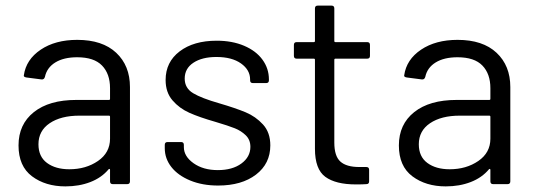

<svg xmlns="http://www.w3.org/2000/svg" viewBox="-20 -656 1906 684"><path d="M443 -346V-10Q443 0 433 0H382Q372 0 372 -10V-51Q372 -53 370.5 -54Q369 -55 367 -53Q342 -23 302 -7.5Q262 8 213 8Q142 8 94 -28Q46 -64 46 -138Q46 -213 100.5 -256.5Q155 -300 252 -300H368Q372 -300 372 -304V-342Q372 -393 343.5 -422.5Q315 -452 255 -452Q207 -452 177 -433.5Q147 -415 140 -382Q137 -372 128 -373L74 -380Q63 -382 65 -388Q73 -444 125 -479Q177 -514 255 -514Q345 -514 394 -468Q443 -422 443 -346ZM372 -162V-240Q372 -244 368 -244H263Q197 -244 157 -217Q117 -190 117 -142Q117 -98 147.5 -75.5Q178 -53 227 -53Q286 -53 329 -82.5Q372 -112 372 -162Z M567 -128V-140Q567 -150 577 -150H625Q635 -150 635 -140V-132Q635 -99 669.5 -74.5Q704 -50 756 -50Q808 -50 840 -73.5Q872 -97 872 -133Q872 -158 855.5 -174Q839 -190 816.5 -199Q794 -208 747 -222Q691 -238 655 -254Q619 -270 594.5 -298.5Q570 -327 570 -371Q570 -435 620 -473Q670 -511 752 -511Q807 -511 849.5 -493Q892 -475 915 -443.5Q938 -412 938 -373V-370Q938 -360 928 -360H881Q871 -360 871 -370V-373Q871 -407 838.5 -430Q806 -453 751 -453Q700 -453 669 -432.5Q638 -412 638 -376Q638 -342 668 -324Q698 -306 761 -288Q819 -271 855 -256Q891 -241 917 -212.5Q943 -184 943 -138Q943 -73 892 -34Q841 5 757 5Q701 5 657.5 -13Q614 -31 590.5 -61Q567 -91 567 -128Z M1288 -447H1175Q1171 -447 1171 -443V-148Q1171 -100 1192.5 -80.5Q1214 -61 1260 -61H1285Q1295 -61 1295 -51V-10Q1295 0 1285 0Q1273 1 1248 1Q1176 1 1139 -26Q1102 -53 1102 -126V-443Q1102 -447 1098 -447H1037Q1027 -447 1027 -457V-496Q1027 -506 1037 -506H1098Q1102 -506 1102 -510V-626Q1102 -636 1112 -636H1161Q1171 -636 1171 -626V-510Q1171 -506 1175 -506H1288Q1298 -506 1298 -496V-457Q1298 -447 1288 -447Z M1798 -346V-10Q1798 0 1788 0H1737Q1727 0 1727 -10V-51Q1727 -53 1725.5 -54Q1724 -55 1722 -53Q1697 -23 1657 -7.5Q1617 8 1568 8Q1497 8 1449 -28Q1401 -64 1401 -138Q1401 -213 1455.5 -256.5Q1510 -300 1607 -300H1723Q1727 -300 1727 -304V-342Q1727 -393 1698.5 -422.5Q1670 -452 1610 -452Q1562 -452 1532 -433.5Q1502 -415 1495 -382Q1492 -372 1483 -373L1429 -380Q1418 -382 1420 -388Q1428 -444 1480 -479Q1532 -514 1610 -514Q1700 -514 1749 -468Q1798 -422 1798 -346ZM1727 -162V-240Q1727 -244 1723 -244H1618Q1552 -244 1512 -217Q1472 -190 1472 -142Q1472 -98 1502.5 -75.5Q1533 -53 1582 -53Q1641 -53 1684 -82.5Q1727 -112 1727 -162Z"/></svg>

Font: Barlow
Style: Regular
Weight: 400
Designer: Jeremy Tribby
Foundry: Tribby Type
Version: Version 1.408;December 10, 2018;FontCreator 11.5.0.2430 64-b